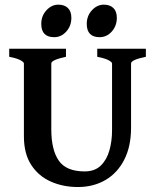

<svg xmlns="http://www.w3.org/2000/svg" viewBox="-20 -770 655 804"><path d="M590.8 -532.2Q528.8 -519.5 528.8 -504.4V-235.4Q528.8 -156.7 500.2 -101.1Q471.7 -45.4 421.4 -16.1Q371.1 13.2 306.2 13.2Q244.6 13.2 193.1 -9.5Q141.6 -32.2 110.8 -79.3Q80.1 -126.5 80.1 -199.2V-504.4Q80.1 -509.8 65.7 -517.8Q51.3 -525.9 18.6 -532.2V-565.9H256.3V-532.2Q194.8 -519 194.8 -504.4V-229Q194.8 -142.6 226.1 -97.4Q257.3 -52.2 334.5 -52.2Q377 -52.2 402.1 -76.7Q427.2 -101.1 438.2 -140.4Q449.2 -179.7 449.2 -224.1V-504.4Q449.2 -509.8 434.6 -517.8Q419.9 -525.9 387.2 -532.2V-565.9H590.8ZM278.8 -695.3Q278.8 -661.6 257.6 -637.9Q236.3 -614.3 207 -614.3Q152.8 -614.3 152.8 -669.9Q152.8 -703.6 174.6 -727.1Q196.3 -750.5 224.1 -750.5Q249.5 -750.5 264.2 -736.6Q278.8 -722.7 278.8 -695.3ZM469.2 -695.3Q469.2 -661.6 448 -637.9Q426.8 -614.3 397.5 -614.3Q343.3 -614.3 343.3 -669.9Q343.3 -703.6 365 -727.1Q386.7 -750.5 415 -750.5Q439.9 -750.5 454.6 -736.6Q469.2 -722.7 469.2 -695.3Z"/></svg>

Font: Dai Banna SIL SemiBold
Style: Regular
Weight: 600
Designer: Victor Gaultney
Foundry: SIL International
Version: Version 4.000